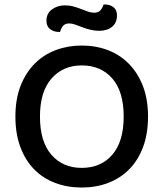

<svg xmlns="http://www.w3.org/2000/svg" viewBox="-20 -826 733 860"><path d="M643 -304Q643 -226 620.5 -166.5Q598 -107 558 -67Q518 -27 464 -6.5Q410 14 346 14Q282 14 227.5 -6.5Q173 -27 133.5 -67Q94 -107 71.5 -166.5Q49 -226 49 -304Q49 -382 72 -441Q95 -500 135 -540.5Q175 -581 229.5 -601.5Q284 -622 346 -622Q409 -622 463 -601.5Q517 -581 557 -540.5Q597 -500 620 -441Q643 -382 643 -304ZM534 -304Q534 -416 483 -474.5Q432 -533 346 -533Q262 -533 210.5 -474Q159 -415 159 -304Q159 -192 210 -133Q261 -74 346 -74Q432 -74 483 -133Q534 -192 534 -304ZM270 -802Q291 -802 309 -797Q327 -792 343.5 -785.5Q360 -779 374.5 -774Q389 -769 402 -769Q421 -769 430.5 -780.5Q440 -792 444 -806H450Q472 -806 488 -794Q504 -782 504 -757Q504 -724 482 -706Q460 -688 425 -688Q403 -688 383.5 -693Q364 -698 347.5 -704.5Q331 -711 316.5 -716Q302 -721 290 -721Q271 -721 262 -709.5Q253 -698 249 -683H243Q221 -683 204.5 -695.5Q188 -708 188 -733Q188 -766 213 -784Q238 -802 270 -802Z"/></svg>

Font: Baloo Chettan 2 Medium
Style: Regular
Weight: 500
Designer: Maithili Shingre, Unnati Kotecha and Ek Type
Foundry: Ek Type
Version: Version 1.640;hotconv 1.0.111;makeotfexe 2.5.65597; ttfautoh